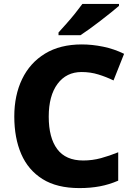

<svg xmlns="http://www.w3.org/2000/svg" viewBox="-20 -951 685 981"><path d="M397 -583Q319 -583 274 -522.5Q229 -462 229 -355Q229 -247 272.5 -189Q316 -131 405 -131Q452 -131 496 -143Q540 -155 584 -173V-28Q538 -8 490 1Q442 10 386 10Q271 10 197.5 -36Q124 -82 88.5 -164Q53 -246 53 -356Q53 -464 93 -547Q133 -630 210 -677Q287 -724 398 -724Q451 -724 507 -712.5Q563 -701 614 -676L560 -540Q523 -558 482.5 -570.5Q442 -583 397 -583ZM588 -921Q572 -907 547 -887Q522 -867 493.5 -845Q465 -823 438 -803.5Q411 -784 391 -771H279V-785Q295 -803 318 -828.5Q341 -854 363 -881.5Q385 -909 401 -931H588Z"/></svg>

Font: Noto Sans Syriac ExtraBold
Style: Regular
Weight: 800
Designer: Patrick Giasson and the Monotype Design Team
Foundry: Monotype Imaging Inc.
Version: Version 3.000; ttfautohint (v1.8.4.7-5d5b)